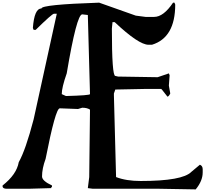

<svg xmlns="http://www.w3.org/2000/svg" viewBox="-20 -1454 1616 1474"><path d="M741.2 -1433.6 1022.5 -1334 1097.7 -1324.2H1163.1Q1235.4 -1324.2 1308.6 -1433.6H1319.3L1325.2 -1418.9Q1325.2 -1165 1146.5 -1110.4H1120.1Q1044.9 -1110.4 860.4 -1284.2H843.8L838.9 -1234.4Q838.9 -871.1 865.2 -871.1L886.7 -866.2L1190.4 -861.3L1276.4 -890.6L1282.2 -876L1276.4 -796.9L1287.1 -736.3Q1276.4 -713.9 1265.6 -711.9L1222.7 -766.6L1216.8 -771.5H1108.4L865.2 -766.6L854.5 -736.3V-721.7L871.1 -94.7Q948.2 -64.5 1060.5 -64.5Q1380.9 -64.5 1449.2 -134.8L1514.6 -189.5Q1536.1 -180.7 1536.1 -154.3V-129.9Q1536.1 -65.4 1482.4 0L1201.2 -4.9H692.4L654.3 -9.8L665 -94.7L670.9 -612.3Q649.4 -627 611.3 -627L579.1 -617.2L449.2 -622.1H438.5Q406.2 -622.1 330.1 -234.4Q302.7 -160.2 302.7 -99.6Q302.7 -65.4 378.9 -30.3V-19.5L373 -14.6V-9.8L200.2 -4.9H32.2Q4.9 -4.9 0 -19.5V-30.3Q107.4 -114.3 124 -209Q176.8 -302.7 238.3 -538.1L416 -1348.6H394.5Q379.9 -1348.6 253.9 -1224.6H238.3L232.4 -1239.3Q243.2 -1388.7 297.9 -1388.7Q297.9 -1418.9 741.2 -1433.6ZM611.3 -1343.8Q568.4 -1343.8 492.2 -890.6Q454.1 -782.2 454.1 -731.4L486.3 -716.8Q670.9 -721.7 670.9 -731.4L654.3 -1338.9Z"/></svg>

Font: EG Dragon Caps 
Style: Regular
Weight: 400
Designer: Bill Roach / W.K. Roach
Version: Version 1.00 April 18, 2012, initial release